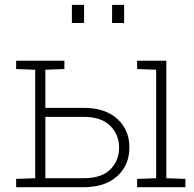

<svg xmlns="http://www.w3.org/2000/svg" viewBox="-20 -782 811 802"><path d="M169.4 -37.6H329.1Q403.8 -37.6 440.7 -74.2Q477.5 -110.8 477.5 -166Q477.5 -219.2 440.4 -256.6Q403.3 -293.9 329.1 -293.9H169.4ZM552.7 0V-34.7L632.3 -37.6V-490.7L552.7 -493.7V-528.3H674.8V-37.6L754.4 -34.7V0ZM329.1 -331.5Q419.4 -331.5 470 -285.4Q520.5 -239.3 520.5 -166.5Q520.5 -92.3 469.7 -46.1Q418.9 0 329.1 0H47.4V-34.7L127 -37.6V-490.7L47.4 -493.7V-528.3H249V-493.7L169.4 -490.7V-331.5ZM448.2 -686V-761.7H498.5V-686ZM280.3 -686V-761.7H331.1V-686Z"/></svg>

Font: Roboto Slab ExtraLight
Style: Regular
Weight: 250
Designer: Google
Version: Version 2.000; ttfautohint (v1.8.1.43-b0c9)